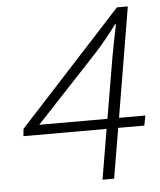

<svg xmlns="http://www.w3.org/2000/svg" viewBox="-51 -747 660 791"><g transform="rotate(-5 279.0 -351.0)"><path d="M341 0 376 -207H32L35 -237L462 -702H507L431 -248H540L532 -207H424L389 0ZM383 -248 426 -501 440 -575 452 -633H448Q406 -576 359 -524L101 -248Z"/></g></svg>

Font: Nebula Sans Light
Style: Regular
Weight: 300
Italic angle: -9°
Designer: Paul D. Hunt for Adobe (as Source Sans)
Foundry: Nebula Entertainment & Broadcasting LLC
Version: Version 1.010